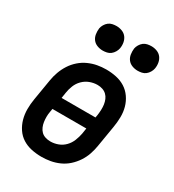

<svg xmlns="http://www.w3.org/2000/svg" viewBox="-181 -842 862 952"><g transform="rotate(30 250.0 -366.0)"><path d="M205 8Q175 8 147 2Q119 -4 96 -18.5Q73 -33 57.5 -56Q42 -79 34.5 -106Q27 -133 27 -162.5Q27 -192 32 -221L52 -341Q56 -366 65 -391Q74 -416 88.5 -438.5Q103 -461 123.5 -479Q144 -497 168.5 -508Q193 -519 218 -523.5Q243 -528 268 -528Q298 -528 326 -522Q354 -516 377 -501.5Q400 -487 416 -464Q432 -441 439.5 -414Q447 -387 446.5 -357.5Q446 -328 441 -299L421 -179Q417 -154 408.5 -129Q400 -104 385 -81.5Q370 -59 350 -41Q330 -23 305.5 -12Q281 -1 255.5 3.5Q230 8 205 8ZM340 -295 343 -313Q345 -328 345.5 -343Q346 -358 344 -372Q342 -386 336.5 -399Q331 -412 321 -421.5Q311 -431 297.5 -435.5Q284 -440 269 -440Q247 -440 225.5 -432Q204 -424 187.5 -407.5Q171 -391 162.5 -369.5Q154 -348 151 -327L146 -295ZM205 -80Q227 -80 248.5 -88Q270 -96 286 -112.5Q302 -129 310.5 -150.5Q319 -172 323 -193L328 -225H134L131 -207Q128 -192 128 -177Q128 -162 130 -148Q132 -134 137.5 -121Q143 -108 152.5 -98.5Q162 -89 176 -84.5Q190 -80 205 -80ZM405 -600Q388 -600 372.5 -606Q357 -612 347.5 -624.5Q338 -637 335.5 -653.5Q333 -670 335 -687Q337 -698 343.5 -709Q350 -720 359.5 -727.5Q369 -735 381 -737.5Q393 -740 404 -740Q421 -740 436.5 -734Q452 -728 461.5 -715.5Q471 -703 474 -686.5Q477 -670 474 -653Q472 -642 465.5 -631Q459 -620 449.5 -612.5Q440 -605 428 -602.5Q416 -600 405 -600ZM205 -600Q188 -600 172.5 -606Q157 -612 147.5 -624.5Q138 -637 135.5 -653.5Q133 -670 135 -687Q137 -698 143.5 -709Q150 -720 159.5 -727.5Q169 -735 181 -737.5Q193 -740 204 -740Q221 -740 236.5 -734Q252 -728 261.5 -715.5Q271 -703 274 -686.5Q277 -670 274 -653Q272 -642 265.5 -631Q259 -620 249.5 -612.5Q240 -605 228 -602.5Q216 -600 205 -600Z"/></g></svg>

Font: Iosevka Term Curly Semibold
Style: Italic
Weight: 600
Italic angle: -9°
Designer: Belleve Invis
Foundry: Belleve Invis
Version: Version 32.3.0